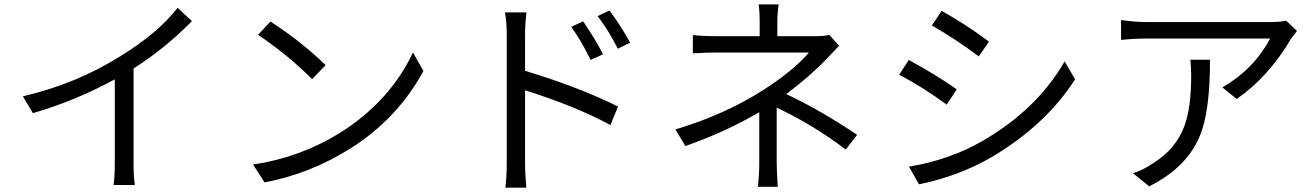

<svg xmlns="http://www.w3.org/2000/svg" viewBox="-20 -818 6040 881"><path d="M860.8 -721.2Q735.8 -594.2 592.8 -503.9V-76.2Q592.8 1 599.1 30.8H501Q506.8 -6.8 506.8 -76.2V-454.1Q325.2 -355 130.9 -298.8L85 -376Q330.1 -433.1 532.2 -560.1Q706.1 -667 794.9 -782.2Z M1221.2 -719.2Q1367.2 -624 1474.1 -519L1412.1 -455.1Q1298.8 -567.9 1164.1 -658.2ZM1141.1 -63Q1357.9 -95.2 1541 -209Q1769 -353 1875 -577.1L1922.9 -492.2Q1803.2 -272 1586.9 -136.2Q1401.9 -20 1193.8 19Z M2814.9 -594.2Q2771 -681.2 2722.2 -744.1L2776.9 -770Q2833 -693.8 2871.1 -622.1ZM2689.9 -543Q2647 -631.8 2601.1 -694.8L2655.8 -720.2Q2717.8 -627.9 2747.1 -568.8ZM2389.2 -493.2Q2640.1 -417 2815.9 -329.1L2780.8 -244.1Q2623 -330.1 2389.2 -403.8V-75.2Q2389.2 -21 2395 43H2298.8Q2305.2 -4.9 2305.2 -75.2V-657.2Q2305.2 -720.2 2296.9 -761.2H2396Q2389.2 -707 2389.2 -657.2Z M3860.8 -131.8Q3714.8 -243.2 3543.9 -324.2V-70.8Q3543.9 -39.1 3548.8 39.1H3458Q3463.9 -19 3463.9 -70.8V-303.2Q3310.1 -212.9 3125 -147.9L3079.1 -224.1Q3304.2 -291 3483.9 -405.8Q3622.1 -495.1 3691.9 -577.1H3280.8Q3219.2 -577.1 3159.2 -573.2V-657.2Q3199.2 -651.9 3279.8 -651.9H3465.8V-709Q3465.8 -771 3460.9 -797.9H3553.2Q3546.9 -765.1 3546.9 -709V-651.9H3722.2Q3765.1 -651.9 3785.2 -658.2L3830.1 -607.9L3772.9 -547.9Q3700.2 -471.2 3587.9 -386.2Q3742.2 -314 3913.1 -199.2Z M4300.8 -768.1Q4412.1 -706.1 4518.1 -627L4471.2 -559.1Q4367.2 -637.2 4255.9 -701.2ZM4150.9 -53.2Q4338.9 -85 4485.8 -169.9Q4736.8 -314 4865.2 -536.1L4913.1 -454.1Q4778.8 -244.1 4528.8 -96.2Q4377 -8.8 4196.8 27.8ZM4149.9 -543Q4272.9 -476.1 4370.1 -408.2L4324.2 -337.9Q4211.9 -419.9 4106 -475.1Z M5532.2 -543.9Q5532.2 -310.1 5487.8 -200.2Q5429.2 -50.8 5252.9 37.1L5179.2 -22.9Q5228 -39.1 5269 -67.9Q5376 -132.8 5416 -243.2Q5445.8 -326.2 5445.8 -472.2Q5445.8 -508.8 5441.9 -543.9ZM5931.2 -675.8 5903.8 -640.1Q5800.8 -464.8 5654.8 -363.8L5588.9 -417Q5732.9 -500 5808.1 -641.1H5237.8Q5183.1 -641.1 5124 -634.8V-726.1Q5187 -716.8 5237.8 -716.8H5812Q5852.1 -716.8 5881.8 -723.1Z"/></svg>

Font: Black Ops One [rus by aLiNcE]
Style: Regular
Weight: 400
Designer: James Grieshaber
Foundry: James Grieshaber
Version: Version 1.002;May 25, 2024;FontCreator 13.0.0.2680 64-bit